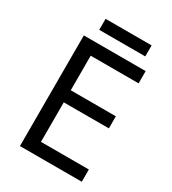

<svg xmlns="http://www.w3.org/2000/svg" viewBox="-204 -964 964 1073"><g transform="rotate(30 278.0 -427.5)"><path d="M496 0H97V-714H496V-635H187V-412H478V-334H187V-79H496ZM453 -855V-784H156V-855Z"/></g></svg>

Font: Noto Sans Lepcha
Style: Regular
Weight: 400
Designer: Monotype Design Team
Foundry: Monotype Imaging Inc.
Version: Version 2.006; ttfautohint (v1.8.4.7-5d5b)